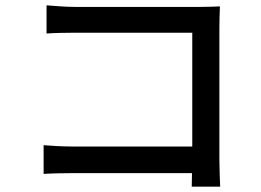

<svg xmlns="http://www.w3.org/2000/svg" viewBox="-20 -702 980 722"><path d="M805 -349V-598C805 -623 806 -657 807 -678C790 -677 757 -676 731 -676H497H264C233 -676 188 -679 155 -682V-576C180 -578 227 -579 264 -579H703V-151H253C212 -151 171 -154 144 -156V-48C171 -50 218 -51 257 -51H702L701 0H808C807 -21 805 -68 805 -101Z"/></svg>

Font: GenSekiGothic2 TW M
Style: Regular
Weight: 500
Version: Version 2.100;PS 2.1;hotconv 16.6.51;makeotf.lib2.5.65220 DE